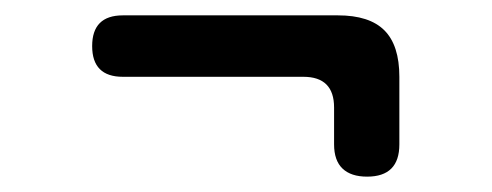

<svg xmlns="http://www.w3.org/2000/svg" viewBox="-20 -415 640 250"><path d="M500 -227Q500 -206 489.5 -195.5Q479 -185 458 -185Q437 -185 426 -195.5Q415 -206 415 -227V-275Q415 -295 405 -305Q395 -315 375 -315H140Q120 -315 110 -325Q100 -335 100 -355Q100 -375 110 -385Q120 -395 140 -395H420Q461 -395 480.5 -375.5Q500 -356 500 -315Z"/></svg>

Font: Maple Mono NF CN
Style: Regular
Weight: 400
Monospace: yes
Designer: subframe7536
Version: Version 7.000